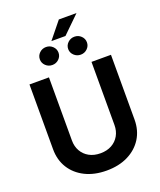

<svg xmlns="http://www.w3.org/2000/svg" viewBox="-190 -1195 1099 1321"><g transform="rotate(-20 359.0 -534.0)"><path d="M515.1 -727.5H657.7V-253.4Q657.7 -174.8 620.4 -115.2Q583 -55.7 515.9 -22.2Q448.7 11.2 359.4 11.2Q269.5 11.2 202.4 -22.2Q135.3 -55.7 98.1 -115.2Q61 -174.8 61 -253.4V-727.5H203.6V-265.1Q203.6 -221.7 222.9 -187.7Q242.2 -153.8 277.1 -134.5Q312 -115.2 359.4 -115.2Q406.7 -115.2 441.7 -134.5Q476.6 -153.8 495.8 -187.7Q515.1 -221.7 515.1 -265.1ZM304.7 -956.1 403.8 -1078.6H533.2L407.7 -956.1ZM463.4 -799.3Q435.1 -799.3 414.8 -818.6Q394.5 -837.9 394.5 -864.7Q394.5 -892.1 414.8 -911.4Q435.1 -930.7 463.4 -930.7Q491.7 -930.7 511.7 -911.4Q531.7 -892.1 531.7 -864.7Q531.7 -837.9 511.7 -818.6Q491.7 -799.3 463.4 -799.3ZM255.4 -799.3Q227.1 -799.3 207 -818.6Q187 -837.9 187 -864.7Q187 -892.1 207 -911.4Q227.1 -930.7 255.4 -930.7Q283.7 -930.7 303.7 -911.4Q323.7 -892.1 323.7 -864.7Q323.7 -837.9 303.7 -818.6Q283.7 -799.3 255.4 -799.3Z"/></g></svg>

Font: Inter Cardless Tabular Bold
Style: Bold
Weight: 700
Designer: Rasmus Andersson
Foundry: rsms
Version: Version 4.000;git-4fc901f